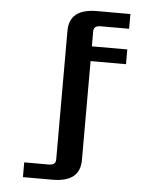

<svg xmlns="http://www.w3.org/2000/svg" viewBox="-58 -711 826 972"><g transform="rotate(5 355.0 -225.0)"><path d="M95 135H220Q255 135 255 107V-548Q255 -660 395 -660H565V-585H420Q385 -585 385 -557V-480H565V-405H385V98Q385 210 245 210H95Z"/></g></svg>

Font: Xolonium
Style: Regular
Weight: 400
Designer: Severin Meyer
Version: Version 4.2